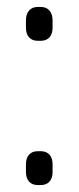

<svg xmlns="http://www.w3.org/2000/svg" viewBox="-20 -535 227 555"><path d="M55 -455V-476Q55 -494 64 -504.5Q73 -515 90 -515H97Q114 -515 123 -504.5Q132 -494 132 -476V-455Q132 -437 123 -427Q114 -417 97 -417H90Q73 -417 64 -427Q55 -437 55 -455ZM55 -38V-60Q55 -78 64 -88Q73 -98 90 -98H97Q114 -98 123 -88Q132 -78 132 -60V-38Q132 -20 123 -10Q114 0 97 0H90Q73 0 64 -10Q55 -20 55 -38Z"/></svg>

Font: Quicksand
Style: Regular
Weight: 400
Designer: Andrew Paglinawan
Foundry: Andrew Paglinawan
Version: Version 3.000